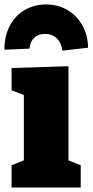

<svg xmlns="http://www.w3.org/2000/svg" viewBox="-31 -841 415 861"><path d="M276 -544V-122L331 -100V0H21V-100L76 -122V-415L21 -436V-536ZM364 -627 249 -614Q244 -649 223.5 -669Q203 -689 171 -689Q141 -689 122.5 -671.5Q104 -654 101 -623L-11 -618Q-12 -676 11.5 -722.5Q35 -769 78 -795Q121 -821 176 -821Q229 -821 271.5 -796Q314 -771 338.5 -727Q363 -683 364 -627Z"/></svg>

Font: Bitter Pro Black
Style: Regular
Weight: 900
Designer: Sol Matas, and Bitter project Authors
Foundry: Sol Matas
Version: Version 1.010